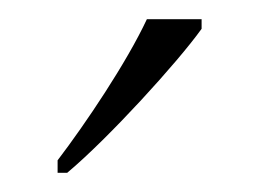

<svg xmlns="http://www.w3.org/2000/svg" viewBox="-20 -786 270 200"><path d="M40 -619V-606H50C93 -642 165 -721 190 -756V-766H133C112 -721 69 -657 40 -619Z"/></svg>

Font: Noto Serif Myanmar ExtraLight
Style: Regular
Weight: 200
Designer: Ben Mitchell and the Monotype Design Team
Foundry: Monotype Imaging Inc.
Version: Version 2.106